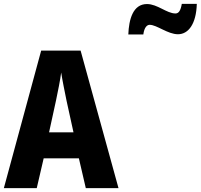

<svg xmlns="http://www.w3.org/2000/svg" viewBox="-20 -978 1043 998"><path d="M647 -799H725C730 -837 745 -849 758 -849C795 -849 852 -800 905 -800C959 -800 1000 -853 1003 -958H925C919 -923 909 -908 892 -908C847 -908 798 -957 744 -957C671 -957 650 -877 647 -799ZM426 0H596L399 -715H194L0 0H171L207 -155H390ZM326 -454 362 -290H235L271 -455C281 -503 293 -561 298 -601C304 -561 317 -499 326 -454Z"/></svg>

Font: Noto Sans Thai Looped Condensed ExtraBold
Style: Regular
Weight: 800
Width: 3
Designer: Sasikarn Vongin, Ben Mitchell
Foundry: The Fontpad Ltd
Version: Version 1.001